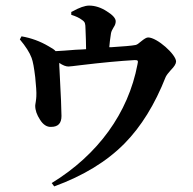

<svg xmlns="http://www.w3.org/2000/svg" viewBox="-20 -611 692 687"><path d="M174 56C278 18 362 -33 426 -98C485 -158 534 -237 573 -336C576 -342 582 -350 591 -360C604 -373 610 -383 610 -391C610 -416 542 -477 510 -477C504 -477 496 -472 485 -463C476 -455 470 -451 465 -450C450 -447 421 -445 377 -442C374 -442 372 -442 371 -442C372 -455 374 -472 377 -491C378 -498 382 -506 387 -514C392 -521 394 -528 394 -535C394 -545 384 -557 363 -570C342 -584 320 -591 299 -591C284 -591 264 -584 239 -570C237 -569 236 -569 235 -568V-558C251 -553 264 -547 273 -540C279 -536 283 -532 284 -527C285 -524 286 -517 286 -506C287 -479 288 -456 288 -435C281 -434 268 -434 251 -433C219 -430 195 -429 179 -428C175 -433 166 -439 153 -446C124 -463 92 -475 57 -481L51 -470C72 -445 86 -423 93 -404C98 -391 102 -368 106 -335C109 -304 111 -281 110 -266C110 -261 109 -255 108 -247C107 -240 106 -236 106 -233C106 -216 112 -200 123 -183C134 -165 148 -156 163 -157C188 -157 200 -170 200 -196C200 -214 198 -269 193 -360C192 -373 192 -381 192 -386C205 -377 216 -373 225 -373C230 -373 245 -375 270 -378C345 -387 409 -393 462 -396C474 -396 475 -394 472 -381C439 -206 330 -57 165 44Z"/></svg>

Font: AllPunType Bold
Style: Regular
Weight: 700
Version: 1.0